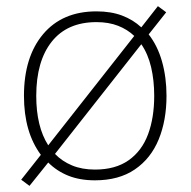

<svg xmlns="http://www.w3.org/2000/svg" viewBox="-20 -670 621 625"><path d="M522 -358Q522 -278 496.5 -216Q471 -154 419 -118.5Q367 -83 289 -83Q240 -83 202.5 -98Q165 -113 137 -141L76 -65L49 -85L113 -166Q58 -240 58 -358Q58 -485 120.5 -559Q183 -633 294 -633Q341 -633 377 -619.5Q413 -606 440 -581L494 -650L521 -630L464 -558Q493 -521 507.5 -469.5Q522 -418 522 -358ZM98 -358Q98 -258 137 -197L417 -553Q395 -574 364.5 -586Q334 -598 294 -598Q199 -598 148.5 -534.5Q98 -471 98 -358ZM482 -358Q482 -408 472 -451Q462 -494 440 -526L159 -169Q182 -145 214.5 -131.5Q247 -118 289 -118Q356 -118 399 -148.5Q442 -179 462 -233Q482 -287 482 -358Z"/></svg>

Font: Noto Sans Kannada UI ExtraLight
Style: Regular
Weight: 200
Designer: Jelle Bosma - Monotype Design Team
Foundry: Monotype Imaging Inc.
Version: Version 2.005; ttfautohint (v1.8.4.7-5d5b)